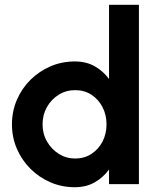

<svg xmlns="http://www.w3.org/2000/svg" viewBox="-20 -770 661 803"><path d="M436 -750H561V0H436V-61Q412 -28 376.2 -7.5Q340.5 13 293 13Q238.5 13 191 -7.5Q143.5 -28 107.2 -64.2Q71 -100.5 50.5 -148Q30 -195.5 30 -250Q30 -304.5 50.5 -352.2Q71 -400 107.2 -436Q143.5 -472 191 -492.5Q238.5 -513 293 -513Q340.5 -513 376.2 -492.8Q412 -472.5 436 -439.5ZM294.5 -107Q332.5 -107 362.2 -126.2Q392 -145.5 408.8 -178Q425.5 -210.5 425.5 -250Q425.5 -290 408.5 -322.5Q391.5 -355 362 -374Q332.5 -393 294.5 -393Q256.5 -393 225.5 -373.8Q194.5 -354.5 176.2 -322Q158 -289.5 158 -250Q158 -210 176.8 -177.8Q195.5 -145.5 226.5 -126.2Q257.5 -107 294.5 -107Z"/></svg>

Font: Urbanist
Style: Bold
Weight: 700
Designer: Corey Hu
Foundry: Corey Hu
Version: Version 1.330; ttfautohint (v1.8.4.7-5d5b)